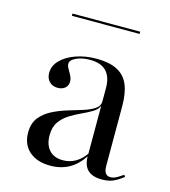

<svg xmlns="http://www.w3.org/2000/svg" viewBox="-92 -643 645 729"><g transform="rotate(15 231.0 -279.0)"><path d="M171 11.3Q119.4 11.3 88.7 -15.3Q58.1 -41.9 58.1 -88.7Q58.1 -125 75.8 -147.6Q93.5 -170.2 121 -184.3Q148.4 -198.4 179 -207.7Q209.7 -216.9 237.1 -225.4Q264.5 -233.9 282.3 -245.6Q300 -257.3 300 -276.6V-328.2Q300 -371.8 278.6 -394Q257.3 -416.1 214.5 -416.1Q183.1 -416.1 160.5 -405.6Q137.9 -395.2 137.9 -380.6Q137.9 -371.8 144 -361.7Q150 -351.6 156 -339.9Q162.1 -328.2 162.1 -316.1Q162.1 -300.8 151.2 -291.1Q140.3 -281.5 121.8 -281.5Q101.6 -281.5 89.1 -294.4Q76.6 -307.3 76.6 -328.2Q76.6 -356.5 98.4 -378.6Q120.2 -400.8 156.9 -413.7Q193.5 -426.6 237.9 -426.6Q287.1 -426.6 318.1 -410.9Q349.2 -395.2 363.3 -362.5Q377.4 -329.8 377.4 -277.4V-43.5Q377.4 -24.2 383.9 -14.9Q390.3 -5.6 403.2 -5.6Q416.1 -5.6 428.6 -12.9Q441.1 -20.2 452.4 -28.2L457.3 -21Q437.9 -5.6 419.4 2.8Q400.8 11.3 374.2 11.3Q300 11.3 300 -59.7Q276.6 -24.2 244.8 -6.5Q212.9 11.3 171 11.3ZM212.1 -21Q238.7 -21 260.9 -33.5Q283.1 -46 300 -70.2V-258.9Q294.4 -243.5 276.6 -232.7Q258.9 -221.8 235.9 -211.3Q212.9 -200.8 190.7 -187.1Q168.5 -173.4 154 -152.8Q139.5 -132.3 139.5 -100Q139.5 -62.9 158.5 -41.9Q177.4 -21 212.1 -21ZM104 -559.7V-568.5H370.2V-559.7Z"/></g></svg>

Font: Playfair 144pt
Style: Regular
Weight: 400
Designer: Claus Eggers Sørensen
Foundry: Claus Eggers Sørensen
Version: Version 2.001;gftools[0.9.30]